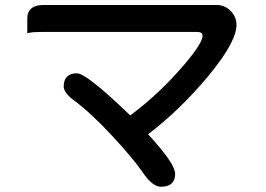

<svg xmlns="http://www.w3.org/2000/svg" viewBox="-20 -708 1040 752"><path d="M666 -26.4Q666 -3.4 653.3 9.3Q639.2 23.4 610.4 23.4Q577.1 23.4 539.1 -32.7Q503.9 -84.5 419.9 -175.3Q335.9 -266.1 269 -315.4Q229.5 -344.7 229.5 -369.6Q229.5 -394.5 242.7 -407.7Q255.9 -420.9 280.3 -420.9Q299.3 -420.9 344.7 -385.7Q397.5 -345.2 490.2 -255.9Q605.5 -341.8 702.6 -456.1Q738.8 -498.5 756.1 -526.4Q773.4 -554.2 773.4 -567.4Q773.4 -574.2 770 -577.6Q764.6 -583 750 -583H150.4Q112.3 -583 97.2 -580.1L86.9 -578.1V-636.7Q86.9 -659.2 100.1 -672.4Q116.2 -688.5 150.4 -688.5H827.1Q863.3 -688.5 886.2 -662.1Q906.2 -640.1 906.2 -610.4Q906.2 -579.6 883.3 -535.6Q855.5 -481.9 793 -406.7Q684.1 -276.9 560.1 -182.1L561.5 -180.7Q618.7 -118.2 644.5 -78.6Q666 -45.4 666 -26.4Z"/></svg>

Font: YuPearl-SemiBold
Style: SemiBold
Weight: 600
Designer: Max Yao
Foundry: Max-Everyday
Version: Version 1.011; ttfautohint (v1.8.3)